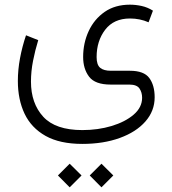

<svg xmlns="http://www.w3.org/2000/svg" viewBox="-20 -364 731 814"><path d="M410.2 330.1 460.4 379.9 410.2 430.2 360.4 379.9ZM275.4 330.1 325.7 379.9 275.4 430.2 225.6 379.9ZM329.1 246.1Q233.9 246.1 173.3 212.2Q112.8 178.2 84.2 118.2Q55.7 58.1 55.7 -21Q55.7 -67.9 64.9 -117.4Q74.2 -167 90.3 -214.4L142.1 -193.8Q128.9 -150.9 120.1 -106.2Q111.3 -61.5 111.3 -18.1Q111.3 74.2 163.3 130.9Q215.3 187.5 329.1 187.5Q395.5 187.5 453.1 170.2Q510.7 152.8 546.6 122.1Q582.5 91.3 582.5 50.3Q582.5 27.8 571.3 11.2Q560.1 -5.4 528.3 -5.4H449.2Q383.3 -5.4 357.9 -38.6Q332.5 -71.8 332.5 -122.6Q332.5 -181.6 356 -232.2Q379.4 -282.7 423.6 -313.5Q467.8 -344.2 530.8 -344.2Q555.7 -344.2 580.8 -338.6Q606 -333 628.4 -318.8L609.9 -269.5Q573.2 -285.6 531.2 -285.6Q462.4 -285.6 426 -238Q389.6 -190.4 389.6 -122.1Q389.6 -89.4 404.5 -76.7Q419.4 -64 450.2 -64H530.8Q590.3 -64 613 -33.2Q635.7 -2.4 635.7 48.3Q635.7 106.4 596.4 151.1Q557.1 195.8 487.8 220.9Q418.5 246.1 329.1 246.1Z"/></svg>

Font: Vazirmatn FD NL ExtraLight
Style: Regular
Weight: 200
Designer: Saber Rastikerdar
Foundry: Saber Rastikerdar
Version: Version 33.003